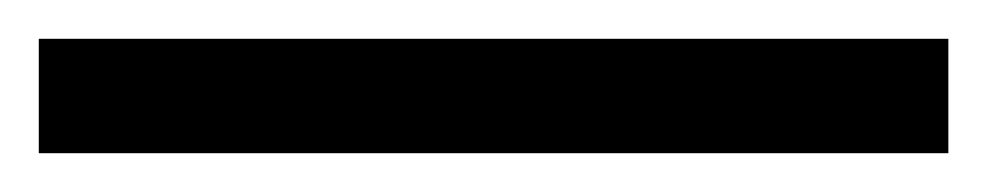

<svg xmlns="http://www.w3.org/2000/svg" viewBox="-25 -839 509 99"><path d="M-5 -760V-819H464V-760Z"/></svg>

Font: Noto Serif Ethiopic
Style: Regular
Weight: 400
Designer: Monotype Design Team
Foundry: Monotype Imaging Inc.
Version: Version 2.102